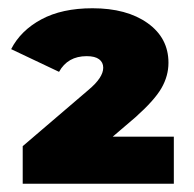

<svg xmlns="http://www.w3.org/2000/svg" viewBox="-20 -772 470 465"><path d="M401 -441V-327H35V-418L194 -554Q230 -584 230 -608Q230 -621 220 -628.5Q210 -636 190 -636Q144 -636 123 -598L7 -653Q30 -698 80 -725Q130 -752 204 -752Q287 -752 337.5 -716Q388 -680 388 -620Q388 -588 371 -558.5Q354 -529 308 -488L253 -441Z"/></svg>

Font: CMG Sans Black
Style: Regular
Weight: 900
Designer: Julieta Ulanovsky
Foundry: Julieta Ulanovsky
Version: Version 7.200